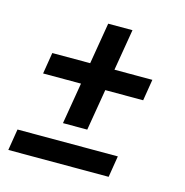

<svg xmlns="http://www.w3.org/2000/svg" viewBox="-85 -615 670 695"><g transform="rotate(15 250.0 -267.5)"><path d="M263 -145H172L198 -300H56L69 -380H211L237 -535H328L302 -380H444L431 -300H289ZM6 0 19 -80H395L382 0Z"/></g></svg>

Font: Iosevka SS04 Medium Oblique
Style: Regular
Weight: 500
Italic angle: -9°
Monospace: yes
Designer: Belleve Invis
Foundry: Belleve Invis
Version: Version 19.0.0; ttfautohint (v1.8.4)